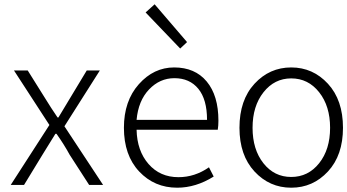

<svg xmlns="http://www.w3.org/2000/svg" viewBox="-20 -861 1617 894"><path d="M30 0 210 -279 45 -533H109L191 -402Q216 -361 248 -314H252Q258 -324 305 -402L384 -533H445L280 -273L460 0H395L304 -141Q278 -189 243 -238H238Q228 -222 208 -189.5Q188 -157 178 -141L92 0Z M805 13Q699 13 628 -62.5Q557 -138 557 -266Q557 -391 626.5 -469Q696 -547 791 -547Q888 -547 942.5 -481.5Q997 -416 997 -299Q997 -276 994 -257H616Q618 -159 671.5 -97.5Q725 -36 811 -36Q887 -36 953 -82L975 -39Q892 13 805 13ZM616 -303H944Q944 -398 903.5 -447.5Q863 -497 792 -497Q724 -497 674 -444.5Q624 -392 616 -303ZM819 -635 658 -803 700 -841 851 -665Z M1095 -266Q1095 -395 1165 -471Q1235 -547 1336 -547Q1437 -547 1507 -471Q1577 -395 1577 -266Q1577 -138 1507 -62.5Q1437 13 1336 13Q1235 13 1165 -62.5Q1095 -138 1095 -266ZM1336 -496Q1258 -496 1207 -431.5Q1156 -367 1156 -266Q1156 -165 1206.5 -101Q1257 -37 1336 -37Q1415 -37 1466 -101Q1517 -165 1517 -266Q1517 -367 1466 -431.5Q1415 -496 1336 -496Z"/></svg>

Font: NotoSansHansLight
Style: Regular
Weight: 300
Designer: Ryoko NISHIZUKA  (kana & ideographs); Paul D. Hunt (Latin, Greek & Cyrillic); Wenlong ZHANG  (bopomofo); Sandoll Communi
Foundry: Adobe Systems Incorporated
Version: Version 1.00;December 8, 2021;FontCreator 13.0.0.2675 64-bit